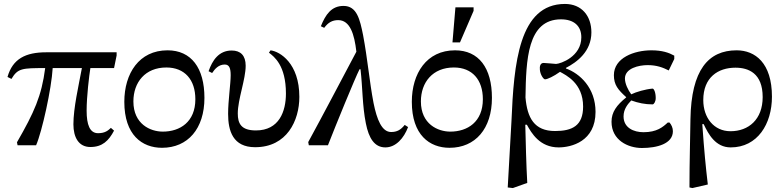

<svg xmlns="http://www.w3.org/2000/svg" viewBox="-20 -736 3969 973"><path d="M438 9C499 9 531 -23 558 -74L542 -88C528 -75 513 -61 477 -61C435 -61 419 -104 419 -175C419 -248 432 -354 438 -391H558L571 -455V-471H214C110 -471 44 -438 18 -346L38 -336C70 -390 92 -391 209 -391C191 -250 153 -166 66 -15L69 0H163C193 -69 241 -286 247 -391H395C378 -300 352 -188 352 -106C352 -41 378 9 438 9Z M801 13C932 13 1016 -84 1016 -240C1016 -392 949 -481 829 -481C685 -481 610 -364 610 -220C610 -52 700 13 801 13ZM805 -69C742 -69 656 -107 656 -222C656 -319 716 -394 823 -394C916 -394 970 -332 970 -233C970 -118 892 -69 805 -69Z M1273 10C1434 10 1497 -125 1497 -245C1497 -415 1399 -475 1351 -481L1343 -469C1369 -449 1429 -405 1429 -262C1429 -172 1395 -75 1277 -75C1202 -75 1185 -110 1185 -161C1185 -232 1225 -334 1225 -403C1225 -455 1199 -480 1154 -480C1089 -480 1056 -430 1037 -375L1055 -366C1069 -387 1088 -409 1119 -409C1142 -409 1149 -390 1149 -355C1149 -311 1136 -226 1136 -159C1136 -73 1160 10 1273 10Z M1933 11C1986 11 2027 -36 2048 -92L2031 -103C2011 -78 1992 -67 1962 -67C1915 -67 1890 -130 1873 -214C1852 -324 1843 -436 1820 -558C1804 -637 1789 -706 1721 -706C1660 -706 1630 -663 1606 -603L1623 -595C1643 -622 1664 -634 1694 -634C1754 -634 1776 -562 1786 -474C1711 -333 1618 -155 1542 -16L1545 0H1642C1681 -100 1779 -340 1802 -385H1807C1818 -289 1816 -201 1834 -111C1849 -35 1878 11 1933 11Z M2258 13C2389 13 2473 -84 2473 -240C2473 -392 2406 -481 2286 -481C2142 -481 2067 -364 2067 -220C2067 -52 2157 13 2258 13ZM2262 -69C2199 -69 2113 -107 2113 -222C2113 -319 2173 -394 2280 -394C2373 -394 2427 -332 2427 -233C2427 -118 2349 -69 2262 -69ZM2311 -521 2380 -681V-699H2288L2273 -521Z M2652 191C2647 103 2644 -20 2642 -104H2650C2673 -62 2715 11 2811 11C2875 11 2998 -19 2998 -169C2998 -291 2918 -364 2848 -389V-392C2904 -421 2977 -475 2977 -572C2977 -655 2928 -716 2843 -716C2610 -716 2584 -414 2572 -123L2553 214L2579 217ZM2643 -242C2646 -432 2652 -638 2823 -638C2888 -638 2926 -605 2926 -547C2926 -449 2821 -413 2798 -412C2795 -412 2745 -417 2735 -417C2718 -417 2714 -400 2716 -382C2718 -358 2734 -334 2742 -334C2754 -334 2786 -349 2818 -372C2848 -355 2935 -315 2935 -196C2935 -99 2880 -72 2793 -72C2687 -72 2652 -139 2643 -242Z M3233 14C3309 14 3390 -7 3390 -71C3390 -88 3383 -103 3373 -115H3364C3339 -92 3309 -66 3241 -66C3192 -66 3140 -88 3140 -146C3140 -184 3162 -209 3179 -227C3215 -214 3249 -207 3287 -207C3294 -207 3303 -221 3303 -239C3303 -268 3294 -287 3287 -287C3251 -284 3203 -270 3179 -258C3163 -279 3147 -312 3147 -338C3147 -390 3217 -406 3262 -406C3308 -406 3339 -394 3369 -379L3397 -437V-454C3370 -469 3336 -481 3281 -481C3194 -481 3091 -443 3091 -355C3091 -306 3112 -281 3153 -244V-242C3105 -203 3079 -168 3079 -119C3079 -26 3162 14 3233 14Z M3567 199C3556 105 3549 34 3539 -107H3546C3570 -56 3606 11 3683 11C3819 11 3892 -108 3892 -246C3892 -417 3807 -481 3713 -481C3570 -481 3483 -382 3479 -132C3478 -41 3474 81 3474 214L3489 217ZM3682 -71C3598 -71 3544 -139 3544 -229C3544 -344 3619 -393 3707 -393C3773 -393 3845 -365 3845 -244C3845 -131 3774 -71 3682 -71Z"/></svg>

Font: STIX Two Text
Style: Regular
Weight: 400
Designer: Ross Mills, John Hudson & Paul Hanslow, Tiro Typeworks Ltd; with prior portions MicroPress Inc., and Coen Hoffman.
Foundry: Tiro Typeworks Ltd
Version: Version 2.13 b171